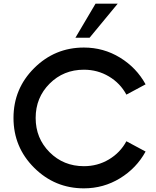

<svg xmlns="http://www.w3.org/2000/svg" viewBox="-20 -1020 852 1050"><path d="M392.5 -813.8 502.5 -1000H623.8L470 -813.8ZM438.8 10Q280 10 166.9 -102.5Q53.8 -215 53.8 -375Q53.8 -535 166.9 -647.5Q280 -760 438.8 -760Q546.2 -760 636.2 -705Q726.2 -650 776.2 -558.8L671.2 -502.5Q637.5 -565 575.6 -601.9Q513.8 -638.8 438.8 -638.8Q327.5 -638.8 251.2 -562.5Q175 -486.2 175 -375Q175 -263.8 251.2 -187.5Q327.5 -111.2 438.8 -111.2Q513.8 -111.2 575.6 -148.1Q637.5 -185 671.2 -247.5L776.2 -191.2Q726.2 -100 636.2 -45Q546.2 10 438.8 10Z"/></svg>

Font: Now Alt Medium
Style: Regular
Weight: 500
Designer: Alfredo Marco Pradil
Foundry: Alfredo Marco Pradil
Version: Version 1.002;PS 001.002;hotconv 1.0.88;makeotf.lib2.5.64775